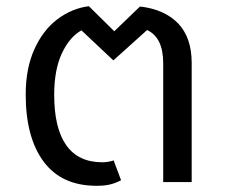

<svg xmlns="http://www.w3.org/2000/svg" viewBox="-20 -588 732 620"><path d="M599 -384V0H507V-384Q507 -467 455 -491L346 -393L243 -490Q204 -468 179.5 -415Q155 -362 155 -282Q155 -174 194 -119Q233 -64 310 -64Q329 -64 347 -70L371 -6Q354 3 336 7.5Q318 12 292 12Q179 12 121 -66Q63 -144 63 -283Q63 -367 91 -429Q119 -491 165.5 -526Q212 -561 267 -568L349 -487L432 -567Q511 -558 555 -512.5Q599 -467 599 -384Z"/></svg>

Font: Fira GO
Style: Regular
Weight: 400
Designer: Carrois Corporate
Foundry: Carrois Corporate GbR
Version: Version 0.300